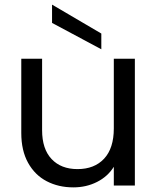

<svg xmlns="http://www.w3.org/2000/svg" viewBox="-20 -802 680 830"><path d="M563 -548V0H472V-81Q446 -39 399.5 -15.5Q353 8 297 8Q233 8 182 -18.5Q131 -45 101.5 -98Q72 -151 72 -227V-548H162V-239Q162 -158 203 -114.5Q244 -71 315 -71Q388 -71 430 -116Q472 -161 472 -247V-548ZM418 -657V-589L205 -703V-782Z"/></svg>

Font: DVN-Poppins
Style: Regular
Weight: 400
Designer: Ninad Kale (Devanagari), Jonny Pinhorn (Latin)
Foundry: Indian Type Foundry
Version: 4.004